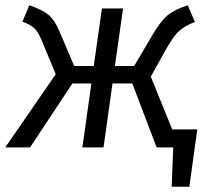

<svg xmlns="http://www.w3.org/2000/svg" viewBox="-35 -558 800 727"><path d="M712 -68 682 149H615L621 0H558L466 -242H391L357 0H277L311 -242H239L79 0H-15L176 -277L122 -407Q109 -438 94.5 -451.5Q80 -465 50 -476L76 -538Q126 -521 149 -501.5Q172 -482 189 -442L246 -308H320L351 -526H431L400 -308H473L539 -420Q572 -477 599 -499.5Q626 -522 676 -538L703 -475Q664 -460 642.5 -440Q621 -420 593 -370L536 -268L617 -68Z"/></svg>

Font: FiraGO Book
Style: Italic
Weight: 350
Italic angle: -8°
Designer: bBox Type GmbH
Foundry: bBox Type GmbH
Version: Version 1.001